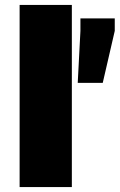

<svg xmlns="http://www.w3.org/2000/svg" viewBox="-20 -763 488 783"><path d="M60 0V-743H273V0ZM297 -425 308 -637V-688H448V-637L399 -425Z"/></svg>

Font: Saira Expanded ExtraBold
Style: Regular
Weight: 800
Width: 7
Designer: Hector Gatti with collaboration of the Omnibus-Type team
Foundry: Omnibus-Type
Version: Version 1.101